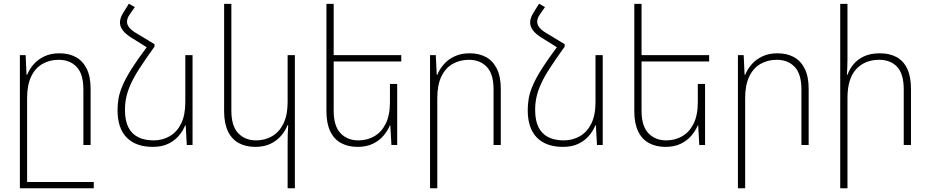

<svg xmlns="http://www.w3.org/2000/svg" viewBox="-20 -781 5009 1034"><path d="M87 233V-484H118L123 -378H126Q138 -408 161 -434.5Q184 -461 219 -477.5Q254 -494 300 -494Q351 -494 388.5 -473.5Q426 -453 447 -410.5Q468 -368 468 -303V0H429V-299Q429 -383 392.5 -421Q356 -459 296 -459Q248 -459 209 -437Q170 -415 148 -369Q126 -323 126 -253V233ZM101 199H485V233H101Z M771 -528 812 -543V-530Q764 -463 732.5 -414.5Q701 -366 684 -328Q667 -290 660 -257Q653 -224 653 -189Q653 -132 671 -96Q689 -60 723.5 -42.5Q758 -25 807 -25Q855 -25 894 -47.5Q933 -70 955.5 -115.5Q978 -161 978 -231V-484H1017V0H986L980 -106H977Q966 -77 943 -50Q920 -23 885.5 -6.5Q851 10 803 10Q712 10 662.5 -40Q613 -90 613 -188Q613 -220 618.5 -251.5Q624 -283 640.5 -321.5Q657 -360 688.5 -410Q720 -460 771 -528ZM812 -543 771 -526 686 -579Q656 -598 641 -618Q626 -638 626 -660Q626 -673 631 -687Q636 -701 646 -716L674 -761L706 -743L679 -704Q671 -693 667.5 -683Q664 -673 664 -664Q664 -648 675.5 -633.5Q687 -619 708 -606Z M1568 233H1529V0Q1529 -29 1529.5 -54Q1530 -79 1532 -106H1528Q1517 -77 1494 -50Q1471 -23 1436.5 -6.5Q1402 10 1354 10Q1304 10 1266 -10.5Q1228 -31 1207.5 -74Q1187 -117 1187 -181V-760H1226V-185Q1226 -102 1263 -63.5Q1300 -25 1359 -25Q1407 -25 1445.5 -47.5Q1484 -70 1506.5 -115.5Q1529 -161 1529 -231V-484H1568Z M2119 -329V0H2088L2082 -106H2080Q2068 -77 2045 -50Q2022 -23 1987.5 -6.5Q1953 10 1905 10Q1855 10 1817 -10.5Q1779 -31 1758.5 -74Q1738 -117 1738 -181V-760H1777V-185Q1777 -102 1814 -63.5Q1851 -25 1910 -25Q1958 -25 1996.5 -47.5Q2035 -70 2057.5 -115.5Q2080 -161 2080 -231V-329ZM1758 -484H2141V-450H1758Z M2296 233V-484H2327L2332 -378H2335Q2347 -408 2370 -434.5Q2393 -461 2428 -477.5Q2463 -494 2509 -494Q2560 -494 2597.5 -473.5Q2635 -453 2656 -410.5Q2677 -368 2677 -303V0H2638V-299Q2638 -383 2601.5 -421Q2565 -459 2505 -459Q2457 -459 2418 -437Q2379 -415 2357 -369Q2335 -323 2335 -253V233Z M2980 -528 3021 -543V-530Q2973 -463 2941.5 -414.5Q2910 -366 2893 -328Q2876 -290 2869 -257Q2862 -224 2862 -189Q2862 -132 2880 -96Q2898 -60 2932.5 -42.5Q2967 -25 3016 -25Q3064 -25 3103 -47.5Q3142 -70 3164.5 -115.5Q3187 -161 3187 -231V-484H3226V0H3195L3189 -106H3186Q3175 -77 3152 -50Q3129 -23 3094.5 -6.5Q3060 10 3012 10Q2921 10 2871.5 -40Q2822 -90 2822 -188Q2822 -220 2827.5 -251.5Q2833 -283 2849.5 -321.5Q2866 -360 2897.5 -410Q2929 -460 2980 -528ZM3021 -543 2980 -526 2895 -579Q2865 -598 2850 -618Q2835 -638 2835 -660Q2835 -673 2840 -687Q2845 -701 2855 -716L2883 -761L2915 -743L2888 -704Q2880 -693 2876.5 -683Q2873 -673 2873 -664Q2873 -648 2884.5 -633.5Q2896 -619 2917 -606Z M3777 -329V0H3746L3740 -106H3738Q3726 -77 3703 -50Q3680 -23 3645.5 -6.5Q3611 10 3563 10Q3513 10 3475 -10.5Q3437 -31 3416.5 -74Q3396 -117 3396 -181V-760H3435V-185Q3435 -102 3472 -63.5Q3509 -25 3568 -25Q3616 -25 3654.5 -47.5Q3693 -70 3715.5 -115.5Q3738 -161 3738 -231V-329ZM3416 -484H3799V-450H3416Z M3954 233V-484H3985L3990 -378H3993Q4005 -408 4028 -434.5Q4051 -461 4086 -477.5Q4121 -494 4167 -494Q4218 -494 4255.5 -473.5Q4293 -453 4314 -410.5Q4335 -368 4335 -303V0H4296V-299Q4296 -383 4259.5 -421Q4223 -459 4163 -459Q4115 -459 4076 -437Q4037 -415 4015 -369Q3993 -323 3993 -253V233Z M4544 -760V-459Q4544 -437 4543 -418.5Q4542 -400 4541 -378H4544Q4555 -409 4577 -435.5Q4599 -462 4634 -478Q4669 -494 4718 -494Q4771 -494 4808.5 -473.5Q4846 -453 4866 -410.5Q4886 -368 4886 -303V0H4847V-299Q4847 -383 4811.5 -421Q4776 -459 4714 -459Q4638 -459 4591 -408.5Q4544 -358 4544 -253V233H4505V-760Z"/></svg>

Font: Noto Sans Armenian ExtraLight
Style: Regular
Weight: 250
Designer: Monotype Design Team
Foundry: Monotype Imaging Inc.
Version: Version 2.007